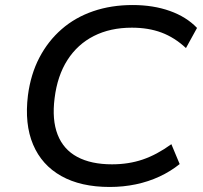

<svg xmlns="http://www.w3.org/2000/svg" viewBox="-20 -734 807 763"><path d="M416 9Q301 9 223.5 -34.5Q146 -78 111.5 -159.5Q77 -241 91 -355Q102 -439 136.5 -505Q171 -571 225 -618Q279 -665 350.5 -689.5Q422 -714 507 -714Q589 -714 655 -690.5Q721 -667 763 -623L719 -543Q674 -585 622 -604.5Q570 -624 504 -624Q418 -624 353 -591Q288 -558 248 -495.5Q208 -433 197 -344Q186 -258 209 -199Q232 -140 287 -110.5Q342 -81 425 -81Q491 -81 547 -100Q603 -119 661 -161L694 -82Q658 -53 614 -32.5Q570 -12 520 -1.5Q470 9 416 9Z"/></svg>

Font: Nunito Sans 10pt SemiExpanded Medium
Style: Italic
Weight: 500
Width: 6
Italic angle: -9°
Designer: Vernon Adams
Foundry: Vernon Adams
Version: Version 3.101;gftools[0.9.27]